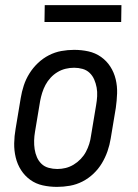

<svg xmlns="http://www.w3.org/2000/svg" viewBox="-20 -723 540 751"><path d="M203 8Q174 8 147 2Q120 -4 98.5 -19.5Q77 -35 62.5 -57.5Q48 -80 41.5 -107Q35 -134 35.5 -162.5Q36 -191 41 -219L61 -339Q65 -364 73 -388.5Q81 -413 95 -435.5Q109 -458 128.5 -476.5Q148 -495 171.5 -507Q195 -519 220 -523.5Q245 -528 270 -528Q299 -528 326 -522Q353 -516 375 -500.5Q397 -485 411.5 -462.5Q426 -440 432.5 -413Q439 -386 438 -357.5Q437 -329 433 -301L413 -181Q409 -156 400.5 -131.5Q392 -107 378.5 -84.5Q365 -62 345.5 -43.5Q326 -25 302.5 -13Q279 -1 253.5 3.5Q228 8 203 8ZM204 -62Q221 -62 237 -66Q253 -70 268 -79Q283 -88 295.5 -101Q308 -114 316 -129Q324 -144 329 -160Q334 -176 336 -192L356 -312Q359 -329 360 -346.5Q361 -364 358 -380.5Q355 -397 348.5 -412Q342 -427 330.5 -438Q319 -449 303 -453.5Q287 -458 270 -458Q253 -458 236.5 -454Q220 -450 205 -441Q190 -432 178 -419Q166 -406 158 -391Q150 -376 145 -360Q140 -344 137 -328L117 -208Q114 -191 113.5 -173.5Q113 -156 115.5 -139.5Q118 -123 124.5 -108Q131 -93 142.5 -82Q154 -71 170.5 -66.5Q187 -62 204 -62ZM154 -637 155 -703H455L454 -637Z"/></svg>

Font: Iosevka Curly Slab
Style: Italic
Weight: 400
Italic angle: -9°
Monospace: yes
Designer: Belleve Invis
Foundry: Belleve Invis
Version: Version 22.1.2; ttfautohint (v1.8.4)